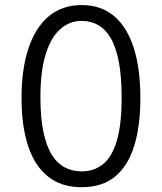

<svg xmlns="http://www.w3.org/2000/svg" viewBox="-20 -741 651 770"><path d="M307.6 9.8Q226.1 9.8 172.4 -33.2Q118.7 -76.2 92.5 -156.2Q66.4 -236.3 66.4 -347.7Q66.4 -464.8 94.5 -548.3Q122.6 -631.8 176.3 -676.3Q230 -720.7 307.6 -720.7Q385.3 -720.7 437.5 -676.5Q489.7 -632.3 516.4 -548.8Q543 -465.3 543 -347.7Q543 -236.3 518.3 -156.2Q493.7 -76.2 441.7 -33.2Q389.6 9.8 307.6 9.8ZM307.6 -53.7Q356.4 -53.7 392.3 -81.8Q428.2 -109.9 448 -174.8Q467.8 -239.7 467.8 -350.1Q467.8 -434.6 456.5 -493.2Q445.3 -551.8 424.1 -587.9Q402.8 -624 373.5 -640.6Q344.2 -657.2 307.6 -657.2Q258.8 -657.2 221.4 -624Q184.1 -590.8 163.1 -522.9Q142.1 -455.1 142.1 -351.6Q142.1 -268.1 154.3 -210.9Q166.5 -153.8 188.5 -119.1Q210.4 -84.5 241 -69.1Q271.5 -53.7 307.6 -53.7Z"/></svg>

Font: Comme Light
Style: Regular
Weight: 300
Version: Version 1.000;gftools[0.9.27]